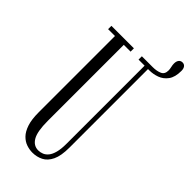

<svg xmlns="http://www.w3.org/2000/svg" viewBox="-262 -874 939 939"><g transform="rotate(45 208.0 -404.0)"><path d="M183 12Q162.5 12 141.8 5Q121 -2 103.8 -19.5Q86.5 -37 76 -68.5Q65.5 -100 65.5 -149V-677H18V-700H173.5V-677H126.5V-151.5Q126.5 -77.5 144.8 -46.8Q163 -16 195.5 -16Q209.5 -16 223 -21.5Q236.5 -27 247.2 -40.2Q258 -53.5 264.2 -77Q270.5 -100.5 270.5 -136.5V-677H228.5V-700H303.5V-677H294V-134Q294 -77 278.8 -45.2Q263.5 -13.5 238.2 -0.8Q213 12 183 12ZM303.5 -677V-700Q331 -700 350.5 -708.5Q370 -717 370 -743Q370 -753 367.2 -764.8Q364.5 -776.5 364.5 -786Q364.5 -801.5 371.5 -810.5Q378.5 -819.5 390.5 -819.5Q402.5 -819.5 409.2 -810.8Q416 -802 416 -786Q416 -743 398.5 -719.2Q381 -695.5 355 -686.2Q329 -677 303.5 -677Z"/></g></svg>

Font: Imbue 48pt Light
Style: Regular
Weight: 300
Designer: Tyler Finck
Foundry: Etcetera Type Company
Version: Version 1.102